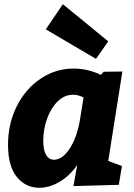

<svg xmlns="http://www.w3.org/2000/svg" viewBox="-20 -876 634 910"><path d="M560 -537 493 -113 558 -89 543 0 328 6 346 -94Q310 -42 262 -14Q214 14 167 14Q102 14 60 -37Q18 -88 18 -190Q18 -289 59 -371.5Q100 -454 171.5 -502.5Q243 -551 329 -551Q397 -551 458 -521L471 -536ZM359 -308 376 -414Q351 -427 326 -427Q286 -427 254 -396Q222 -365 203.5 -314.5Q185 -264 185 -209Q185 -164 198.5 -141.5Q212 -119 236 -119Q275 -119 309.5 -170.5Q344 -222 359 -308ZM197 -737 278 -856 493 -680 435 -597Z"/></svg>

Font: Bitter Pro ExtraBold
Style: Italic
Weight: 800
Italic angle: -9°
Designer: Sol Matas, and Bitter project Authors
Foundry: Sol Matas
Version: Version 1.010